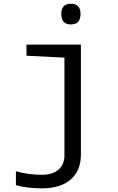

<svg xmlns="http://www.w3.org/2000/svg" viewBox="-20 -777 640 1037"><path d="M362.8 -756.8Q415 -756.8 415 -701.2Q415 -645 362.8 -645Q311 -645 311 -701.2Q311 -756.8 362.8 -756.8ZM65.9 223.1V147.9Q131.3 167 207 167Q264.2 167 296.1 139.2Q328.1 111.3 328.1 62V-465.8L123 -476.1V-536.1H417V57.1Q417 145 361.8 192.6Q306.6 240.2 206.1 240.2Q126 240.2 65.9 223.1Z"/></svg>

Font: Droid Sans Mono
Style: Regular
Weight: 400
Monospace: yes
Foundry: Ascender Corporation
Version: Version 1.00 build 112